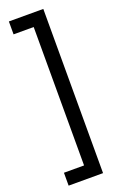

<svg xmlns="http://www.w3.org/2000/svg" viewBox="-173 -817 617 998"><g transform="rotate(-20 136.0 -318.0)"><path d="M21.5 136.2H211.9V-772H21.5V-700.7H132.8V64.9H21.5Z"/></g></svg>

Font: Guggenheim Sans Display
Style: Regular
Weight: 400
Designer: Modified by Tom Baber under direction of Pentagram Design 2023
Foundry: rsms
Version: Version 1.001;Glyphs 3.1.2 (3151)